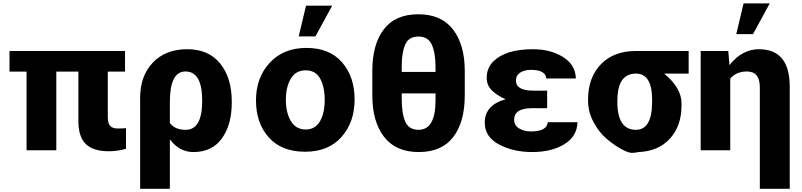

<svg xmlns="http://www.w3.org/2000/svg" viewBox="-20 -870 4818 1154"><path d="M37.1 -439.5V-563.5H731.4V-439.5H627.9V-165Q627.9 -127.9 642.6 -112.8Q657.2 -97.7 687.5 -97.7Q717.8 -97.7 737.3 -99.6V24.4Q685.5 39.1 634.8 39.1Q540 39.1 495.6 -4.4Q451.2 -47.9 451.2 -140.6V-439.5H318.4V33.2H139.6V-439.5Z M822.3 264.6V-281.2Q822.3 -414.1 898.9 -494.1Q975.6 -574.2 1105 -574.2Q1234.4 -574.2 1303.7 -487.8Q1373 -401.4 1373 -259.8V-252Q1373 -121.1 1314 -38.6Q1254.9 43.9 1142.6 43.9Q1058.6 43.9 1001 -32.2V264.6ZM1001 -130.9Q1030.3 -89.8 1096.7 -89.8Q1195.3 -89.8 1195.3 -265.1Q1195.3 -440.4 1094.7 -440.4Q1001 -440.4 1001 -258.8Z M1595.7 -43.9Q1518.6 -129.9 1518.6 -266.6Q1518.6 -403.3 1601.1 -492.7Q1683.6 -582 1822.3 -582Q1960.9 -582 2036.1 -495.1Q2111.3 -408.2 2111.3 -272Q2111.3 -135.7 2032.7 -46.9Q1954.1 42 1813.5 42Q1672.9 42 1595.7 -43.9ZM1728 -397.5Q1698.2 -347.7 1698.2 -270Q1698.2 -192.4 1728.5 -142.1Q1758.8 -91.8 1816.9 -91.8Q1875 -91.8 1903.3 -141.1Q1931.6 -190.4 1931.6 -269Q1931.6 -347.7 1904.3 -397.5Q1877 -447.3 1817.4 -447.3Q1757.8 -447.3 1728 -397.5ZM1775.4 -651.4 1819.3 -835.9H1976.6L1876 -651.4Z M2217.8 -295.9V-444.3Q2217.8 -602.5 2286.6 -693.4Q2355.5 -784.2 2494.1 -784.2Q2632.8 -784.2 2703.1 -692.4Q2773.4 -600.6 2773.4 -444.3V-295.9Q2773.4 -137.7 2704.6 -46.9Q2635.7 43.9 2497.1 43.9Q2358.4 43.9 2288.1 -47.9Q2217.8 -139.6 2217.8 -295.9ZM2394.5 -274.4Q2394.5 -187.5 2416 -138.7Q2437.5 -89.8 2496.1 -89.8Q2597.7 -89.8 2597.7 -267.6V-308.6H2394.5ZM2394.5 -437.5H2597.7V-466.8Q2597.7 -550.8 2575.7 -600.6Q2553.7 -650.4 2495.1 -650.4Q2436.5 -650.4 2415.5 -602.1Q2394.5 -553.7 2394.5 -472.7Z M2893.6 -132.8Q2893.6 -238.3 3018.6 -273.4Q2934.6 -312.5 2915 -356.4Q2905.3 -377 2905.3 -402.3Q2905.3 -461.9 2946.3 -502Q3020.5 -574.2 3183.6 -574.2Q3288.1 -574.2 3363.3 -527.8Q3438.5 -481.4 3441.4 -398.4H3263.7Q3258.8 -450.2 3170.9 -450.2Q3133.8 -450.2 3107.4 -434.1Q3081.1 -418 3081.1 -385.7Q3081.1 -325.2 3185.5 -325.2H3268.6V-219.7H3177.7Q3070.3 -219.7 3070.3 -150.4Q3070.3 -116.2 3100.1 -98.1Q3129.9 -80.1 3170.9 -80.1Q3267.6 -80.1 3272.5 -135.7H3451.2Q3448.2 -48.8 3370.6 -2.4Q3293 43.9 3179.2 43.9Q3065.4 43.9 2979.5 -1.5Q2893.6 -46.9 2893.6 -132.8Z M3514.6 -262.7V-271.5Q3514.6 -404.3 3591.8 -483.9Q3668.9 -563.5 3800.8 -563.5H4119.1V-427.7H3971.7Q4076.2 -341.8 4076.2 -249V-236.3Q4076.2 -113.3 4006.8 -37.1Q3937.5 39.1 3818.4 43.9Q3797.9 48.8 3776.9 48.8Q3755.9 48.8 3712.4 24.9Q3668.9 1 3624 -37.6Q3579.1 -76.2 3546.9 -137.2Q3514.6 -198.2 3514.6 -262.7ZM3690.4 -258.8Q3690.4 -89.8 3801.8 -89.8Q3896.5 -89.8 3899.4 -249V-271.5Q3899.4 -427.7 3801.8 -427.7Q3700.2 -427.7 3691.4 -291Z M4191.4 33.2V-563.5H4357.4L4364.3 -478.5Q4440.4 -574.2 4541 -574.2Q4726.6 -574.2 4726.6 -349.6V264.6H4546.9V-344.7Q4546.9 -440.4 4469.7 -440.4Q4405.3 -440.4 4369.1 -397.5V33.2ZM4405.3 -665 4449.2 -849.6H4606.4L4505.9 -665Z"/></svg>

Font: GenEi M Gothic v2 Heavy
Style: Regular
Weight: 800
Version: Version 2.0